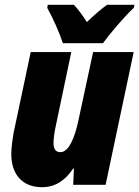

<svg xmlns="http://www.w3.org/2000/svg" viewBox="-20 -770 580 800"><path d="M242 -590H409C437 -629 500 -703 538 -738L540 -750H426C401 -732 373 -708 342 -678C326 -704 304 -733 288 -750H179L177 -737C201 -694 228 -633 242 -590ZM155 10C210 10 252 -18 285 -68H288L285 0H420L537 -553H368L308 -274C291 -191 265 -136 232 -136C212 -136 203 -149 203 -173C203 -193 207 -222 213 -248L277 -553H108L37 -218C32 -188 27 -155 27 -128C27 -47 70 10 155 10Z"/></svg>

Font: Noto Sans Condensed Black
Style: Italic
Weight: 900
Width: 3
Italic angle: -12°
Designer: Monotype Design Team
Foundry: Monotype Imaging Inc.
Version: Version 2.013